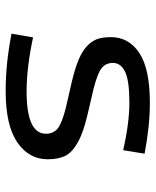

<svg xmlns="http://www.w3.org/2000/svg" viewBox="42 -560 531 654"><g transform="rotate(90 307.0 -232.5)"><path d="M522 -129.9Q522 -65.9 464.4 -26.4Q406.7 13.2 290 13.2Q194.8 13.2 94.2 -6.8L106.9 -80.1Q210.9 -58.1 291 -58.1Q435.1 -58.1 435.1 -124Q435.1 -149.4 417 -164.1Q398.9 -178.7 346.2 -191.9L258.8 -211.9Q211.4 -223.1 181.2 -236.1Q150.9 -249 134.3 -265.9Q117.7 -282.7 111.8 -301Q106 -319.3 106 -345.2Q106 -406.7 160.4 -442.4Q214.8 -478 330.1 -478Q407.7 -478 502.9 -460L491.2 -387.2Q397.9 -408.2 329.1 -408.2Q253.9 -408.2 223.9 -393.6Q193.8 -378.9 193.8 -352.1Q193.8 -328.1 211.2 -314Q228.5 -299.8 282.2 -286.1L368.2 -266.1Q431.2 -251.5 465.1 -232.2Q499 -212.9 510.5 -189.7Q522 -166.5 522 -129.9Z"/></g></svg>

Font: IntelOne Mono
Style: Regular
Weight: 400
Designer: Fred Shallcrass
Foundry: Frere-Jones Type LLC
Version: Version 1.200;hotconv 1.1.0;makeotfexe 2.6.0;FJTRelease1.2